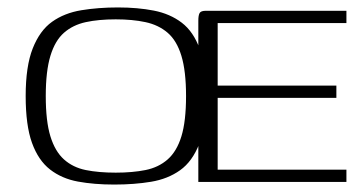

<svg xmlns="http://www.w3.org/2000/svg" viewBox="-20 -489 951 516"><path d="M287 7Q233 7 189.5 -1Q146 -9 114.5 -33.5Q83 -58 66 -105Q49 -152 49 -231Q49 -311 68 -359Q87 -407 120 -430.5Q153 -454 198.5 -461.5Q244 -469 297 -469Q350 -469 393.5 -460.5Q437 -452 468.5 -428Q500 -404 517 -357Q534 -310 534 -231Q534 -150 515.5 -102.5Q497 -55 464 -31.5Q431 -8 386 -0.5Q341 7 287 7ZM291 -25Q336 -25 371 -32Q406 -39 430.5 -60.5Q455 -82 467.5 -122.5Q480 -163 480 -231Q480 -298 467.5 -339Q455 -380 430.5 -401Q406 -422 371 -429.5Q336 -437 291 -437Q245 -437 210.5 -429.5Q176 -422 152 -401Q128 -380 115.5 -339Q103 -298 103 -231Q103 -163 115.5 -122.5Q128 -82 152 -60.5Q176 -39 210.5 -32Q245 -25 291 -25ZM513 0V-433Q513 -448 516.5 -454Q520 -460 533 -460H911V-427H565V-259H884V-226H565V-33H911V0Z"/></svg>

Font: Genos Thin Light
Style: Regular
Weight: 300
Version: Version 1.010